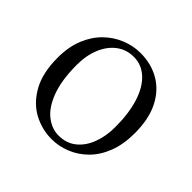

<svg xmlns="http://www.w3.org/2000/svg" viewBox="-138 -681 846 846"><g transform="rotate(45 285.0 -258.0)"><path d="M281 15Q220 15 166.5 -14Q113 -43 79.5 -103.5Q46 -164 46 -258Q46 -326 67 -377Q88 -428 123 -462Q158 -496 201.5 -513.5Q245 -531 290 -531Q357 -531 409.5 -500.5Q462 -470 492 -410.5Q522 -351 522 -263Q522 -193 501.5 -140.5Q481 -88 446 -53.5Q411 -19 368 -2Q325 15 281 15ZM291 -18Q340 -18 373.5 -45Q407 -72 424.5 -118Q442 -164 442 -221Q442 -306 422.5 -368Q403 -430 366.5 -464Q330 -498 281 -498Q236 -498 201.5 -472.5Q167 -447 147.5 -401Q128 -355 128 -295Q128 -201 151 -139Q174 -77 211.5 -47.5Q249 -18 291 -18Z"/></g></svg>

Font: Noto Serif JP
Style: Regular
Weight: 400
Designer: Ryoko NISHIZUKA  (kana & ideographs); Frank Grießhammer (Latin, Greek & Cyrillic); Wenlong ZHANG  (bopomofo); Sandoll Co
Foundry: Adobe
Version: Version 2.003-H1;hotconv 1.1.1;makeotfexe 2.6.0